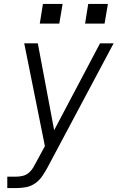

<svg xmlns="http://www.w3.org/2000/svg" viewBox="-20 -740 640 975"><path d="M17 215V157H64Q79 157 95.5 153Q112 149 125 138.5Q138 128 147 113.5Q156 99 163 85L164 84Q164 84 164 84Q164 84 164 84Q164 83 164 83Q164 83 164 83L208 2L103 -520H172L255 -79L488 -520H557L221 111Q209 133 194.5 154.5Q180 176 158.5 191Q137 206 112.5 210.5Q88 215 64 215ZM511 -620H412L428 -720H528ZM281 -620H182L198 -720H298Z"/></svg>

Font: Iosevka SS04 Light Extended
Style: Italic
Weight: 300
Width: 7
Italic angle: -9°
Monospace: yes
Designer: Belleve Invis
Foundry: Belleve Invis
Version: Version 19.0.0; ttfautohint (v1.8.4)